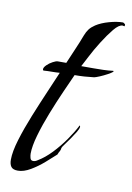

<svg xmlns="http://www.w3.org/2000/svg" viewBox="-67 -567 424 615"><g transform="rotate(10 145.5 -260.0)"><path d="M34 3Q18 3 12 -5Q6 -13 6 -28Q6 -54 18 -93.5Q30 -133 48 -177.5Q66 -222 83.5 -262.5Q101 -303 112 -329Q99 -328 86 -328Q73 -328 59 -327Q57 -329 57 -331Q57 -337 65 -345Q73 -353 83.5 -358.5Q94 -364 99 -364H127Q137 -388 147.5 -412Q158 -436 167 -460Q172 -473 178.5 -481.5Q185 -490 197 -498Q214 -509 239 -516Q264 -523 283 -523Q285 -523 287.5 -521Q290 -519 291 -518V-514Q291 -511 288.5 -512Q286 -513 284 -513Q272 -513 256 -493.5Q240 -474 223 -447Q206 -420 193.5 -395.5Q181 -371 176 -362H216Q232 -362 248 -362.5Q264 -363 280 -365L281 -363Q280 -363 280 -362Q280 -361 279 -361Q276 -358 264 -351.5Q252 -345 240 -340Q228 -335 223 -334Q207 -332 191.5 -331Q176 -330 160 -330Q150 -308 134 -272Q118 -236 102 -195.5Q86 -155 75.5 -118.5Q65 -82 65 -58Q65 -52 67 -44Q69 -36 77 -36Q84 -36 91 -41Q113 -54 134.5 -76.5Q156 -99 174.5 -125.5Q193 -152 204 -174Q206 -173 206 -170Q206 -164 199 -152.5Q192 -141 183 -128Q174 -115 166.5 -105Q159 -95 159 -93Q158 -85 155.5 -81.5Q153 -78 150 -70Q137 -58 117 -40.5Q97 -23 75 -10Q53 3 34 3Z"/></g></svg>

Font: Beau Rivage
Style: Regular
Weight: 400
Designer: Robert E. Leuschke
Foundry: Robert E. Leuschke
Version: Version 1.010; ttfautohint (v1.8.3)